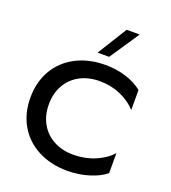

<svg xmlns="http://www.w3.org/2000/svg" viewBox="-164 -1044 1043 1173"><g transform="rotate(20 357.5 -457.0)"><path d="M410 10Q302 10 219 -33Q136 -76 90.5 -154Q45 -232 45 -334Q45 -436 90.5 -514Q136 -592 219 -635Q302 -678 410 -678Q481 -678 544 -658Q607 -638 650 -603V-473Q608 -519 545.5 -546Q483 -573 410 -573Q337 -573 281.5 -543Q226 -513 195.5 -459Q165 -405 165 -334Q165 -263 195.5 -209Q226 -155 281.5 -125Q337 -95 410 -95Q485 -95 550.5 -122.5Q616 -150 655 -195V-65Q619 -33 551.5 -11.5Q484 10 410 10ZM456 -924H541L412 -732H337Z"/></g></svg>

Font: Madhuban Medium
Style: Regular
Weight: 500
Designer: jaikishan Patel
Foundry: MagicType
Version: Version 1.000